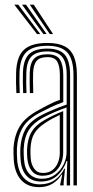

<svg xmlns="http://www.w3.org/2000/svg" viewBox="-20 -790 398 818"><path d="M293.1 0V-469.6Q293.1 -536.7 267.3 -565.8Q241.6 -594.9 182.1 -594.9Q120.8 -594.9 93.1 -568.8Q65.5 -542.6 63.2 -482Q62.5 -462 62.8 -438.9Q63 -415.8 64.1 -393.5H49.7Q48.6 -416.6 48.3 -438.9Q47.9 -461.3 48.7 -482.5Q51.1 -549.3 82.2 -578.1Q113.3 -607 182.1 -607Q227 -607 254.6 -593.1Q282.2 -579.2 294.9 -548.9Q307.6 -518.7 307.6 -469.6V0ZM158.1 -28.4Q191.3 -28.4 214.8 -45.9Q238.3 -63.3 251 -89.5Q263.6 -115.6 263.6 -141.2V-332.2Q241.1 -324.5 213.9 -312.9Q186.7 -301.3 162.4 -288.3Q121.6 -265.9 102.3 -235Q83 -204.2 80.8 -154.2Q80.4 -143.1 80.9 -133.1Q81.4 -123.2 82.1 -112.4Q84.8 -70.8 104.9 -49.6Q125 -28.4 158.1 -28.4ZM161.1 -41.3Q131.9 -41.3 115.8 -61.3Q99.7 -81.3 96.5 -113.3Q95.6 -125.1 95.3 -135.2Q95 -145.4 95.3 -153.2Q97.4 -199.2 114.3 -227.7Q131.1 -256.2 167.4 -277.3Q184.8 -287.4 206.5 -298Q228.2 -308.5 249.2 -316.7V-139.9Q249.2 -115.5 239.7 -92.8Q230.3 -70.2 210.8 -55.7Q191.4 -41.3 161.1 -41.3ZM163 -53.1Q187.8 -53.1 203.6 -65.6Q219.4 -78.1 227 -97.7Q234.7 -117.3 234.7 -138.9V-300.4Q218 -292.7 202.7 -284.4Q187.5 -276.1 172.5 -266.2Q140.5 -245.7 125.8 -220.6Q111.1 -195.5 109.8 -153.2Q109.6 -144.3 109.8 -134.7Q110 -125 110.8 -114.8Q113 -88.5 126.1 -70.8Q139.1 -53.1 163 -53.1ZM145.8 7.3Q97.5 7.3 70 -23.2Q42.5 -53.7 38.6 -109Q37.7 -123.4 37.5 -136.8Q37.3 -150.2 37.6 -159.2Q40.9 -212.9 64.4 -252Q87.9 -291.1 146.1 -321.9Q163.4 -331.4 177.5 -338.9Q191.6 -346.3 205.5 -352.7Q219.3 -359 235.1 -364.7V-469.6Q235.1 -506.7 224.3 -526.7Q213.5 -546.6 182.1 -546.6Q149.5 -546.6 136 -530.5Q122.4 -514.3 121.1 -479.6Q120.7 -464.4 120.7 -443Q120.8 -421.5 121.7 -393.5H107.3Q106.3 -422.9 106.3 -443.3Q106.2 -463.8 106.7 -480.6Q108.1 -522.9 126 -540.8Q143.8 -558.7 182.1 -558.7Q221 -558.7 235.3 -536.2Q249.6 -513.7 249.6 -469.6V-354.9Q222.1 -345.2 197.9 -333.9Q173.8 -322.5 151.1 -310.5Q97.2 -282.3 76.2 -245.4Q55.1 -208.6 52.1 -158.1Q51.6 -146.3 51.9 -134.9Q52.2 -123.6 53.1 -110.1Q56.6 -59 81.7 -31.8Q106.7 -4.6 149.7 -4.6Q187.5 -4.6 213.6 -23.3Q239.7 -41.9 253.9 -71.2H257.1L251.2 -12.6V0H236.6L236.5 -4.4L245.2 -45.8H242.4Q226.1 -20.5 202.4 -6.6Q178.7 7.3 145.8 7.3ZM264.3 0.1V-35L266.8 -104.2H263.6Q251.3 -67.1 223.8 -41.8Q196.3 -16.6 153.4 -16.6Q115.8 -16.7 93.3 -40.9Q70.7 -65.1 67.6 -111.1Q66.7 -124.6 66.4 -135.5Q66.1 -146.3 66.6 -156.8Q69.2 -204.5 88.3 -239Q107.4 -273.6 156.8 -299.4Q174.8 -308.7 194.2 -317.2Q213.5 -325.7 231.7 -332.8Q249.8 -340 264.1 -344.5V-469.6Q264.1 -523.8 245.2 -547.3Q226.3 -570.8 182.1 -570.8Q135.8 -570.8 114.8 -550Q93.8 -529.2 92.2 -481Q91.5 -461.1 91.7 -438.2Q92 -415.2 92.8 -393.5H78.6Q77.5 -415.9 77.3 -439.2Q77 -462.4 77.7 -481.5Q79.6 -535.9 103.9 -559.4Q128.2 -582.9 182.1 -582.9Q233.9 -582.9 256.2 -556.6Q278.6 -530.3 278.6 -469.6V0.1ZM137.6 -645 40.8 -770.2H57.7L151.5 -645ZM164.8 -645 73.8 -770.2H90.7L178.7 -645ZM192 -645 106.8 -770.2H123.7L206.1 -645Z"/></svg>

Font: Big Shoulders Inline Thin
Style: Regular
Weight: 100
Designer: Patric King
Foundry: XO Type Co
Version: Version 2.002